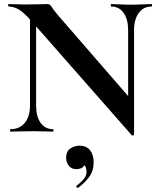

<svg xmlns="http://www.w3.org/2000/svg" viewBox="-20 -645 775 941"><path d="M127 -127V-602L157 -600V-127Q157 -74 179 -43Q201 -12 240 -12Q242 -12 242 -6Q242 0 240 0Q218 0 194.5 -1Q171 -2 143 -2Q113 -2 84.5 -1Q56 0 32 0Q29 0 29 -6Q29 -12 32 -12Q76 -12 101.5 -43Q127 -74 127 -127ZM637 15Q637 18 632.5 18.5Q628 19 626 18L133 -543Q97 -584 72 -598.5Q47 -613 22 -613Q20 -613 20 -619Q20 -625 22 -625Q42 -625 63 -624Q84 -623 102 -623Q138 -623 167 -624Q196 -625 212 -625Q225 -625 231.5 -613.5Q238 -602 262 -573L629 -150ZM637 -497V15L608 -15V-497Q608 -550 586 -581.5Q564 -613 525 -613Q523 -613 523 -619Q523 -625 525 -625Q547 -625 570.5 -623.5Q594 -622 622 -622Q649 -622 675 -623.5Q701 -625 723 -625Q725 -625 725 -619Q725 -613 723 -613Q683 -613 660 -581.5Q637 -550 637 -497ZM363 275Q359 277 355.5 272.5Q352 268 356 265Q374 251 389 234.5Q404 218 404 198Q404 175 395 166Q386 157 372 156L399 137Q400 160 388.5 172Q377 184 353 184Q332 184 318 168Q304 152 304 127Q304 98 324 83.5Q344 69 369 69Q404 69 421.5 91.5Q439 114 439 150Q439 192 417 222Q395 252 363 275Z"/></svg>

Font: Cormorant Garamond Light
Style: Regular
Weight: 300
Designer: Christian Thalmann (Catharsis Fonts)
Foundry: Catharsis Fonts
Version: Version 4.001